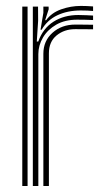

<svg xmlns="http://www.w3.org/2000/svg" viewBox="-20 -622 350 642"><path d="M115.5 -522.5 125 -579.2V-600H142.5L142.8 -591.2L131 -554.5H134.2Q152.5 -579.5 184.8 -590.9Q217 -602.2 250.2 -602.2Q258.5 -602.2 270 -601.8Q281.5 -601.2 291.2 -600.5V-585.2Q274.8 -587 250 -587Q206 -587 172.1 -571.1Q138.2 -555.2 119.2 -522.5ZM89.8 0V-600H107.2L107.5 -552.5L103 -483.2H108Q123.5 -527 158.8 -549.4Q194 -571.8 242 -571.8Q254.8 -571.8 269.4 -571.1Q284 -570.5 291.2 -570V-555Q281.8 -555.5 265.9 -555.9Q250 -556.2 237.8 -556.2Q197.5 -556.2 168.5 -539.8Q139.5 -523.2 123.9 -496.9Q108.2 -470.5 108.2 -441V0ZM54.5 0V-600H72.2V0ZM125 0V-442.2Q125 -485.2 155.6 -512.5Q186.2 -539.8 231.5 -539.8Q246.5 -539.8 262.5 -539.6Q278.5 -539.5 291.2 -539.2V-524Q278.8 -524.2 262.5 -524.4Q246.2 -524.5 231.2 -524.5Q195 -524.5 169.2 -503.5Q143.5 -482.5 143.5 -443.5V0Z"/></svg>

Font: Big Shoulders Inline Text Medium
Style: Regular
Weight: 500
Designer: Patric King
Foundry: XO Type Co
Version: Version 1.000